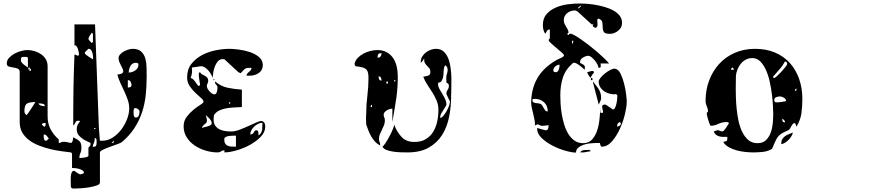

<svg xmlns="http://www.w3.org/2000/svg" viewBox="-20 -847 5040 1101"><path d="M567 -40Q598 -40 626 -58Q654 -76 675 -103.5Q696 -131 708.5 -163.5Q721 -196 721 -225Q721 -250 712.5 -274.5Q704 -299 693 -323Q682 -347 670.5 -371Q659 -395 653 -420Q655 -420 660.5 -420.5Q666 -421 672 -423Q678 -425 682.5 -428.5Q687 -432 687 -437Q687 -444 683 -453Q679 -462 673.5 -472Q668 -482 664 -492.5Q660 -503 660 -514Q660 -525 669 -535Q678 -545 690.5 -552Q703 -559 717 -563Q731 -567 740 -567Q773 -567 790 -551Q807 -535 813.5 -511Q820 -487 820.5 -459Q821 -431 821 -407Q821 -352 815.5 -301Q810 -250 794.5 -203Q779 -156 751.5 -113.5Q724 -71 680 -33Q674 -28 653.5 -20.5Q633 -13 610.5 -5Q588 3 570.5 11.5Q553 20 553 27V200Q553 210 534.5 216.5Q516 223 492 227Q468 231 444.5 232.5Q421 234 412 234Q409 234 401.5 234Q394 234 393 233L387 227Q386 226 386 216.5Q386 207 386 202Q386 199 385.5 187.5Q385 176 386 164Q387 152 391 142.5Q395 133 403 133H407Q408 134 416.5 140Q425 146 427 147Q429 148 434 150.5Q439 153 440 153Q442 153 450 150.5Q458 148 460 147Q461 146 461 144Q461 135 452 129.5Q443 124 431.5 121Q420 118 408.5 117Q397 116 393 116V33L387 27Q363 24 332 20Q301 16 268.5 8Q236 0 204.5 -12Q173 -24 148 -42.5Q123 -61 108 -86.5Q93 -112 93 -147V-433Q93 -449 81.5 -453.5Q70 -458 56 -460Q42 -462 30.5 -465.5Q19 -469 19 -484Q19 -502 32.5 -516Q46 -530 64.5 -540Q83 -550 103 -555Q123 -560 137 -560Q157 -560 177.5 -554Q198 -548 215 -536.5Q232 -525 242.5 -507.5Q253 -490 253 -467V-180Q253 -138 270 -106Q287 -74 317 -47V-27Q324 -27 329.5 -30.5Q335 -34 343 -34Q355 -34 364 -32Q373 -30 387 -27Q395 -30 397.5 -43.5Q400 -57 400 -60Q412 -54 421 -48.5Q430 -43 436 -37Q442 -31 444.5 -22Q447 -13 447 1Q447 18 441 30.5Q435 43 435 59Q438 59 446.5 58.5Q455 58 464 56.5Q473 55 480 52.5Q487 50 487 47V0Q492 -4 496 -10.5Q500 -17 500 -24Q500 -28 487.5 -33Q475 -38 460 -47Q445 -56 432.5 -70Q420 -84 420 -107Q420 -121 425.5 -131.5Q431 -142 440 -153Q434 -155 430 -155Q416 -155 412.5 -144.5Q409 -134 400 -127V-190Q400 -236 400.5 -274.5Q401 -313 401.5 -352Q402 -391 403.5 -434.5Q405 -478 407 -533Q408 -534 410 -534Q413 -534 413 -533Q414 -533 420 -530Q426 -527 427 -527Q428 -527 430.5 -529.5Q433 -532 433 -533Q433 -538 431.5 -547.5Q430 -557 427 -566Q424 -575 419 -581.5Q414 -588 407 -587V-707H525L547 -113L553 -40ZM513 -653 507 -660Q505 -658 500 -650Q495 -642 493 -640Q492 -638 490 -632Q489 -629 487 -627Q487 -620 495 -611.5Q503 -603 507 -600L513 -607ZM487 -567Q484 -565 476.5 -557Q469 -549 467 -547Q466 -546 466 -543Q466 -539 473 -533.5Q480 -528 488.5 -522Q497 -516 504.5 -512Q512 -508 513 -507Q514 -509 514 -513Q514 -519 513 -528Q512 -537 509 -546Q506 -555 501.5 -561Q497 -567 490 -567ZM140 -513Q140 -520 130 -520.5Q120 -521 118 -521Q108 -521 104 -518.5Q100 -516 100 -500Q100 -494 105.5 -487.5Q111 -481 118 -475.5Q125 -470 131.5 -466Q138 -462 140 -460ZM774 -477Q774 -483 769.5 -485Q765 -487 760 -487Q738 -487 728 -468.5Q718 -450 718 -431Q737 -431 755.5 -443Q774 -455 774 -477ZM148 -447Q148 -440 153 -440Q158 -440 158 -446.5Q158 -453 153 -453H152Q152 -460 147 -460Q142 -460 142 -453.5Q142 -447 147 -447ZM152 -453Q148 -453 148 -447Q152 -447 152 -453ZM713 -345Q722 -345 728 -348Q734 -351 734 -360Q734 -367 729.5 -377Q725 -387 717 -387H713ZM183 -262Q151 -262 135.5 -253.5Q120 -245 120 -210Q120 -194 133 -187Q134 -187 142 -198.5Q150 -210 159 -224Q168 -238 175.5 -249.5Q183 -261 183 -262ZM237 -238Q237 -249 226 -251.5Q215 -254 207 -254Q202 -254 200 -253Q206 -244 216.5 -241Q227 -238 237 -238ZM780 -207Q780 -215 772 -221Q764 -227 757 -227Q748 -227 747 -220Q746 -213 746 -207Q746 -203 746 -197Q746 -191 747 -186Q748 -181 750.5 -177Q753 -173 759 -173Q772 -173 776 -184.5Q780 -196 780 -207ZM233 -120Q240 -122 241 -129.5Q242 -137 242 -142Q237 -142 229.5 -141Q222 -140 220 -133ZM527 -113H520V-107H527ZM260 -53Q255 -60 248 -68Q241 -76 231 -76Q231 -74 230.5 -68Q230 -62 231 -56Q232 -50 234.5 -45Q237 -40 243 -40H247ZM534 -30Q534 -35 533.5 -45Q533 -55 523 -55Q523 -43 521.5 -36.5Q520 -30 517.5 -25.5Q515 -21 513.5 -16.5Q512 -12 512 -5Q527 -5 530.5 -10.5Q534 -16 534 -30ZM620 -27Q621 -26 623 -26Q626 -26 627 -27Q631 -28 633 -33Q634 -34 634 -37Q634 -39 633 -40Z M1367 -233Q1348 -232 1325.5 -231Q1303 -230 1280.5 -226.5Q1258 -223 1238.5 -214Q1219 -205 1207 -187Q1206 -184 1205.5 -173.5Q1205 -163 1205 -160Q1205 -139 1214.5 -126Q1224 -113 1238.5 -105.5Q1253 -98 1271 -95.5Q1289 -93 1306 -93Q1327 -93 1353.5 -103Q1380 -113 1405 -124.5Q1430 -136 1450.5 -145Q1471 -154 1480 -153Q1494 -150 1497.5 -140Q1501 -130 1501 -121Q1501 -89 1474.5 -62Q1448 -35 1411 -15Q1374 5 1334 16Q1294 27 1267 27V15Q1255 15 1247.5 21Q1240 27 1228 27Q1195 27 1160.5 17Q1126 7 1097.5 -12Q1069 -31 1051 -59Q1033 -87 1033 -123Q1033 -154 1051 -177.5Q1069 -201 1090 -218Q1111 -235 1129 -246Q1147 -257 1147 -263Q1147 -273 1132.5 -285.5Q1118 -298 1100 -315Q1082 -332 1067.5 -353.5Q1053 -375 1053 -403Q1053 -449 1077 -480Q1101 -511 1137.5 -530.5Q1174 -550 1216.5 -558.5Q1259 -567 1297 -567Q1316 -567 1348 -563Q1380 -559 1411 -549Q1442 -539 1464.5 -520.5Q1487 -502 1487 -474Q1487 -444 1464 -428.5Q1441 -413 1413 -413H1393Q1395 -422 1399.5 -427Q1404 -432 1409 -436Q1414 -440 1418 -444.5Q1422 -449 1422 -458Q1409 -458 1401.5 -457.5Q1394 -457 1388 -454Q1382 -451 1376 -444.5Q1370 -438 1360 -427L1347 -433L1267 -507L1257 -508Q1240 -508 1229 -495Q1218 -482 1211.5 -464.5Q1205 -447 1202.5 -429Q1200 -411 1200 -400Q1197 -409 1190.5 -420.5Q1184 -432 1175 -442.5Q1166 -453 1155.5 -460Q1145 -467 1134 -467H1127Q1125 -466 1118 -465Q1111 -464 1103.5 -463Q1096 -462 1089.5 -461Q1083 -460 1080 -460Q1085 -428 1073 -400Q1083 -397 1089 -391Q1095 -385 1099.5 -378.5Q1104 -372 1108.5 -365Q1113 -358 1120 -353Q1124 -356 1127 -360V-367Q1126 -368 1125 -375Q1124 -382 1123 -390Q1122 -398 1121 -405Q1120 -412 1120 -413V-421Q1120 -425 1120.5 -428Q1121 -431 1127 -433Q1132 -424 1140 -420Q1148 -416 1155.5 -412Q1163 -408 1168.5 -401.5Q1174 -395 1174 -383Q1174 -374 1170 -368Q1166 -362 1166 -353Q1166 -347 1170.5 -338.5Q1175 -330 1181.5 -323Q1188 -316 1195.5 -311Q1203 -306 1210 -306Q1216 -306 1219 -310.5Q1222 -315 1224 -321Q1226 -327 1226.5 -333.5Q1227 -340 1227 -344Q1227 -355 1220 -361Q1213 -367 1213 -377V-380Q1247 -352 1284.5 -344Q1322 -336 1367 -333ZM1207 -387Q1204 -386 1204 -390Q1204 -394 1207 -393Q1210 -393 1210 -390Q1210 -387 1207 -387ZM1300 -260H1293V-253H1300ZM1194 -140Q1194 -153 1182 -166Q1170 -179 1160 -187Q1166 -167 1166.5 -158Q1167 -149 1164 -144.5Q1161 -140 1154.5 -135.5Q1148 -131 1140 -120Q1139 -119 1139 -117Q1139 -114 1140 -113Q1144 -116 1153 -118Q1162 -120 1171 -122.5Q1180 -125 1187 -129Q1194 -133 1194 -140ZM1485 -143Q1473 -143 1460.5 -137Q1448 -131 1438 -121.5Q1428 -112 1421.5 -100Q1415 -88 1415 -76Q1424 -76 1428.5 -79.5Q1433 -83 1435.5 -87.5Q1438 -92 1440.5 -96Q1443 -100 1450 -100Q1456 -100 1458.5 -96.5Q1461 -93 1461.5 -88Q1462 -83 1462 -78.5Q1462 -74 1462 -71Q1463 -71 1467 -73Q1482 -88 1483.5 -104.5Q1485 -121 1485 -143ZM1333 -69Q1328 -69 1317 -69Q1306 -69 1294.5 -67.5Q1283 -66 1274.5 -61.5Q1266 -57 1266 -47Q1266 -32 1271.5 -23.5Q1277 -15 1286.5 -11Q1296 -7 1308 -6.5Q1320 -6 1333 -6Z M2393 -493Q2393 -509 2401 -522.5Q2409 -536 2422 -546Q2435 -556 2450 -561.5Q2465 -567 2480 -567Q2507 -567 2524 -551.5Q2541 -536 2550.5 -512Q2560 -488 2564 -457.5Q2568 -427 2568.5 -397.5Q2569 -368 2568 -341.5Q2567 -315 2567 -299Q2567 -236 2555.5 -177.5Q2544 -119 2515.5 -73.5Q2487 -28 2438.5 -0.5Q2390 27 2317 27Q2305 27 2283 26.5Q2261 26 2238 23Q2215 20 2196.5 13Q2178 6 2173 -7Q2179 -9 2190.5 -26.5Q2202 -44 2213.5 -65.5Q2225 -87 2233 -107Q2241 -127 2240 -133Q2255 -92 2282 -62.5Q2309 -33 2356 -33Q2395 -33 2421.5 -49Q2448 -65 2464 -91Q2480 -117 2487 -150Q2494 -183 2494 -217Q2494 -246 2484 -269.5Q2474 -293 2460.5 -315Q2447 -337 2432 -359Q2417 -381 2407 -407Q2421 -409 2434.5 -413Q2448 -417 2448 -434Q2448 -448 2442 -455.5Q2436 -463 2429 -469.5Q2422 -476 2416.5 -485.5Q2411 -495 2413 -513Q2411 -509 2405 -500Q2399 -491 2393 -487ZM2160 -13Q2142 -22 2129.5 -36Q2117 -50 2108 -66Q2099 -82 2092.5 -99Q2086 -116 2080 -133Q2080 -136 2079.5 -145Q2079 -154 2079 -163.5Q2079 -173 2079 -181.5Q2079 -190 2080 -193Q2080 -247 2086.5 -297Q2093 -347 2093 -401Q2093 -422 2089 -434Q2085 -446 2076 -452.5Q2067 -459 2053 -462Q2039 -465 2020 -467Q2018 -468 2015.5 -473Q2013 -478 2013 -480Q2017 -500 2031.5 -515Q2046 -530 2065 -540Q2084 -550 2105 -555Q2126 -560 2144 -560Q2175 -560 2197.5 -547.5Q2220 -535 2234 -514.5Q2248 -494 2254.5 -467Q2261 -440 2261 -411Q2261 -376 2259 -346.5Q2257 -317 2253 -287Q2249 -257 2243 -223.5Q2237 -190 2230 -147V-224Q2224 -224 2215 -221.5Q2206 -219 2198.5 -214.5Q2191 -210 2185.5 -203.5Q2180 -197 2180 -190Q2180 -181 2183.5 -174Q2187 -167 2187 -157Q2187 -141 2181.5 -128Q2176 -115 2170 -102.5Q2164 -90 2158.5 -77.5Q2153 -65 2153 -50Q2153 -40 2156.5 -33Q2160 -26 2160 -17ZM2168 -542Q2153 -542 2149 -536Q2145 -530 2145 -516Q2157 -516 2162.5 -523.5Q2168 -531 2168 -542ZM2560 -267Q2559 -268 2556 -273.5Q2553 -279 2550 -286Q2547 -293 2544 -299Q2541 -305 2540 -307V-310Q2540 -322 2547 -332Q2554 -342 2554 -354Q2554 -361 2551.5 -365Q2549 -369 2540 -373L2539 -400Q2539 -415 2543 -424.5Q2547 -434 2547 -447Q2547 -464 2533 -473Q2532 -472 2529.5 -467Q2527 -462 2527 -460Q2526 -458 2525 -449.5Q2524 -441 2523.5 -430.5Q2523 -420 2522 -411Q2521 -402 2520 -400Q2513 -382 2508 -378Q2503 -374 2499.5 -374Q2496 -374 2494 -373.5Q2492 -373 2492 -363Q2492 -351 2499.5 -337.5Q2507 -324 2516 -309.5Q2525 -295 2532.5 -279Q2540 -263 2540 -247Q2540 -246 2537.5 -241Q2535 -236 2533 -233Q2527 -222 2515.5 -205Q2504 -188 2504 -171Q2512 -171 2522 -182.5Q2532 -194 2540.5 -209Q2549 -224 2554.5 -239.5Q2560 -255 2560 -264ZM2168 -385Q2168 -393 2164.5 -401Q2161 -409 2151 -409Q2151 -400 2154 -392.5Q2157 -385 2168 -385ZM2247 -387H2240V-380H2247ZM2200 -367Q2205 -367 2205 -373.5Q2205 -380 2200 -380Q2195 -380 2195 -373.5Q2195 -367 2200 -367ZM2113 -247Q2105 -242 2105 -233H2113Z M3520 -300Q3519 -303 3513 -307Q3496 -305 3478.5 -309Q3461 -313 3446.5 -322.5Q3432 -332 3422.5 -346.5Q3413 -361 3413 -380Q3413 -388 3424 -401.5Q3435 -415 3450.5 -427Q3466 -439 3482 -447Q3498 -455 3507 -453Q3526 -450 3538.5 -424.5Q3551 -399 3559 -367Q3567 -335 3570.5 -305Q3574 -275 3574 -263Q3574 -237 3564 -194Q3554 -151 3535 -109Q3516 -67 3489.5 -36.5Q3463 -6 3430 -6Q3427 -6 3427 -7Q3425 -9 3422.5 -16.5Q3420 -24 3420 -27H3397Q3384 -27 3364.5 -25Q3345 -23 3327 -17Q3309 -11 3296 0Q3283 11 3283 28Q3260 28 3222.5 17.5Q3185 7 3149 -11.5Q3113 -30 3086.5 -55Q3060 -80 3060 -110V-113L3107 -100H3110Q3121 -100 3123.5 -111Q3126 -122 3126 -129Q3123 -129 3116.5 -128Q3110 -127 3103 -126.5Q3096 -126 3089.5 -125.5Q3083 -125 3080 -127Q3079 -127 3073.5 -130Q3068 -133 3067 -133Q3066 -134 3063 -134Q3061 -134 3060 -133Q3058 -133 3053 -130.5Q3048 -128 3047 -127Q3049 -138 3046 -155Q3043 -172 3038.5 -190.5Q3034 -209 3030 -226.5Q3026 -244 3026 -257Q3026 -336 3060.5 -397Q3095 -458 3167 -500Q3168 -501 3173.5 -504Q3179 -507 3186 -510Q3193 -513 3199 -516Q3205 -519 3207 -520Q3208 -521 3210.5 -523.5Q3213 -526 3213 -527Q3214 -527 3214 -530Q3214 -535 3199 -548Q3184 -561 3166.5 -575.5Q3149 -590 3136 -602.5Q3123 -615 3127 -620L3133 -627V-678Q3122 -678 3117.5 -671.5Q3113 -665 3107 -653Q3099 -664 3096 -677Q3093 -690 3093 -703Q3093 -743 3115 -767Q3137 -791 3169 -804.5Q3201 -818 3237.5 -822.5Q3274 -827 3303 -827Q3318 -827 3342 -825.5Q3366 -824 3393 -819.5Q3420 -815 3447.5 -807Q3475 -799 3497 -787Q3519 -775 3533 -757.5Q3547 -740 3547 -716Q3547 -689 3525 -671Q3503 -653 3477 -653Q3449 -653 3442.5 -664Q3436 -675 3436 -689.5Q3436 -704 3434 -718.5Q3432 -733 3413 -740Q3405 -739 3405 -731.5Q3405 -724 3406 -715Q3407 -706 3405.5 -698Q3404 -690 3393 -687Q3384 -693 3381 -695Q3378 -697 3378 -698Q3378 -699 3380 -700.5Q3382 -702 3382 -707H3373L3293 -780Q3292 -781 3287 -783.5Q3282 -786 3280 -787H3277Q3251 -787 3232 -771.5Q3213 -756 3213 -730Q3213 -720 3217 -711Q3221 -702 3226.5 -693.5Q3232 -685 3236 -677Q3240 -669 3240 -660Q3240 -659 3237 -656.5Q3234 -654 3233 -653Q3233 -652 3234 -651V-649Q3234 -648 3235 -648Q3236 -648 3237.5 -647Q3239 -646 3240 -647Q3241 -647 3243.5 -650Q3246 -653 3247 -653Q3247 -654 3250 -654Q3258 -654 3275 -644.5Q3292 -635 3313.5 -620Q3335 -605 3359 -586.5Q3383 -568 3405 -549Q3427 -530 3445 -512.5Q3463 -495 3473 -483H3424Q3424 -475 3425 -466.5Q3426 -458 3412 -458Q3412 -465 3406 -477Q3400 -489 3391 -500Q3382 -511 3372 -519Q3362 -527 3354 -527Q3340 -527 3323 -517Q3306 -507 3306 -490Q3306 -486 3310.5 -484Q3315 -482 3320 -479.5Q3325 -477 3329.5 -473Q3334 -469 3334 -460L3333 -447Q3329 -450 3322 -456.5Q3315 -463 3306.5 -469.5Q3298 -476 3289 -481.5Q3280 -487 3273 -487H3267Q3223 -449 3208 -403Q3193 -357 3193 -300Q3193 -281 3194.5 -253Q3196 -225 3201 -194.5Q3206 -164 3215 -134Q3224 -104 3238.5 -80Q3253 -56 3274 -41Q3295 -26 3324 -26Q3358 -26 3377.5 -49.5Q3397 -73 3406.5 -105.5Q3416 -138 3418.5 -172Q3421 -206 3423 -227V-200H3438Q3438 -212 3435.5 -219.5Q3433 -227 3433 -237Q3433 -243 3437.5 -245Q3442 -247 3447 -247H3453Q3455 -246 3461 -242Q3467 -238 3473.5 -233.5Q3480 -229 3486 -225Q3492 -221 3493 -220H3497Q3503 -220 3507.5 -230Q3512 -240 3515 -253Q3518 -266 3519 -278.5Q3520 -291 3520 -297ZM3300 -800Q3302 -801 3307 -806.5Q3312 -812 3313 -813Q3312 -814 3310 -814Q3307 -814 3307 -813Q3305 -812 3300 -807Q3295 -802 3293 -800ZM3260 -613V-593L3267 -607Q3268 -609 3268 -613ZM3189 -476Q3176 -476 3164.5 -466.5Q3153 -457 3153 -443Q3153 -437 3157.5 -435Q3162 -433 3167 -433Q3174 -433 3178 -437.5Q3182 -442 3184.5 -449Q3187 -456 3188 -463.5Q3189 -471 3189 -476ZM3380 -440Q3383 -439 3387 -433Q3381 -426 3375.5 -417.5Q3370 -409 3367 -400Q3353 -415 3347 -433L3373 -440ZM3373 -387Q3368 -387 3368 -393.5Q3368 -400 3373 -400Q3378 -400 3378 -393.5Q3378 -387 3373 -387ZM3427 -280Q3427 -278 3425 -273Q3423 -268 3420.5 -263Q3418 -258 3416 -253Q3414 -248 3413 -247Q3413 -248 3408 -268Q3403 -288 3396.5 -312Q3390 -336 3385 -356Q3380 -376 3380 -377V-380Q3388 -369 3396.5 -359Q3405 -349 3411.5 -338.5Q3418 -328 3422.5 -315.5Q3427 -303 3427 -286ZM3121 -208Q3121 -241 3100 -260.5Q3079 -280 3046 -280Q3043 -280 3038 -279.5Q3033 -279 3033 -273Q3033 -265 3037.5 -261.5Q3042 -258 3048.5 -256.5Q3055 -255 3062 -255Q3069 -255 3073 -253Q3083 -251 3088 -244Q3093 -237 3097 -229Q3101 -221 3106 -214.5Q3111 -208 3121 -208ZM3540 -140Q3539 -143 3533 -147Q3519 -139 3519 -127Q3519 -122 3520 -120Q3525 -122 3532.5 -126Q3540 -130 3540 -137ZM3327 27H3307Q3313 17 3323 15Q3333 13 3344 13Q3347 13 3356 12.5Q3365 12 3367 20Z M4040 -210Q4040 -222 4033 -237.5Q4026 -253 4026 -269Q4026 -331 4046.5 -385.5Q4067 -440 4104 -480.5Q4141 -521 4193.5 -544Q4246 -567 4310 -567Q4374 -567 4424.5 -545.5Q4475 -524 4509.5 -485.5Q4544 -447 4562.5 -394.5Q4581 -342 4581 -280Q4581 -235 4575.5 -196.5Q4570 -158 4547 -120Q4547 -122 4544 -130Q4541 -138 4540 -140Q4540 -141 4537 -141Q4530 -141 4525.5 -135.5Q4521 -130 4517.5 -123Q4514 -116 4510 -109.5Q4506 -103 4500 -100Q4476 -90 4462.5 -81.5Q4449 -73 4440.5 -62Q4432 -51 4425 -34.5Q4418 -18 4407 7Q4383 21 4355 24Q4327 27 4300 27Q4280 27 4255 24.5Q4230 22 4205.5 15.5Q4181 9 4160 -2.5Q4139 -14 4127 -33Q4147 -37 4149 -41.5Q4151 -46 4151 -62Q4140 -62 4128 -62Q4116 -62 4105 -65Q4094 -68 4085.5 -74.5Q4077 -81 4073 -93L4093 -100H4100Q4102 -100 4110 -96.5Q4118 -93 4120 -93Q4126 -93 4132 -99.5Q4138 -106 4143.5 -114Q4149 -122 4153.5 -130Q4158 -138 4160 -140Q4158 -146 4153.5 -146.5Q4149 -147 4144 -147Q4121 -147 4099 -136.5Q4077 -126 4057 -126Q4054 -126 4053 -127Q4051 -132 4047.5 -141Q4044 -150 4041 -160Q4038 -170 4035.5 -180Q4033 -190 4033 -197V-200Q4034 -201 4037 -203.5Q4040 -206 4040 -207ZM4414 -192Q4414 -208 4412.5 -238.5Q4411 -269 4406.5 -305Q4402 -341 4394 -378Q4386 -415 4372.5 -445Q4359 -475 4340 -494.5Q4321 -514 4294 -514Q4274 -514 4257.5 -505.5Q4241 -497 4229 -482.5Q4217 -468 4209.5 -450Q4202 -432 4200 -413L4199 -337Q4199 -317 4200 -286Q4201 -255 4204.5 -220.5Q4208 -186 4215.5 -151.5Q4223 -117 4237 -89Q4251 -61 4272 -43.5Q4293 -26 4324 -26Q4355 -26 4373 -44Q4391 -62 4400 -87.5Q4409 -113 4411.5 -141.5Q4414 -170 4414 -192ZM4494 -480Q4494 -485 4491.5 -489.5Q4489 -494 4483 -494Q4481 -494 4480 -493Q4467 -468 4449 -448.5Q4431 -429 4413 -407Q4413 -400 4420 -400Q4424 -400 4436 -411Q4448 -422 4461 -436Q4474 -450 4484 -463Q4494 -476 4494 -480ZM4188 -447Q4188 -455 4180 -460Q4172 -455 4172 -447ZM4547 -340Q4538 -335 4538 -327H4547ZM4487 -270Q4487 -280 4474.5 -287Q4462 -294 4454 -294Q4443 -294 4431.5 -290Q4420 -286 4420 -273Q4420 -260 4433 -260H4440Q4443 -260 4449.5 -261Q4456 -262 4463.5 -263Q4471 -264 4477.5 -265Q4484 -266 4487 -267ZM4482 -145Q4482 -152 4477 -157.5Q4472 -163 4467 -167Q4466 -164 4466 -160Q4466 -145 4482 -145ZM4460 -23Q4460 -39 4466 -49Q4472 -59 4481.5 -66Q4491 -73 4503 -77.5Q4515 -82 4527 -87Q4522 -65 4501.5 -44.5Q4481 -24 4460 -20Z"/></svg>

Font: Genkaimincho
Style: Regular
Weight: 800
Designer: Dr. Ken Lunde (project architect, glyph set definition & overall production); Masataka HATTORI \u670D \u90E8 \u6B63 \u8C
Foundry: Adobe Systems Incorporated
Version: Version 1.00